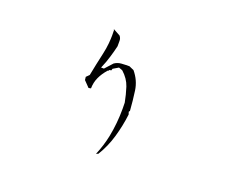

<svg xmlns="http://www.w3.org/2000/svg" viewBox="-105 -930 1210 994"><g transform="rotate(20 500.0 -433.5)"><path d="M550.8 -380.4Q550.8 -301.3 535.6 -225.1Q523.9 -168.5 501 -114.7L512.7 -119.6Q545.9 -173.3 564.2 -236.3Q582.5 -299.3 590.3 -363.8L585.9 -377.4L590.3 -383.8Q586.4 -439 578.9 -492.2Q571.3 -545.4 535.2 -588.4L508.8 -600.1Q485.8 -600.1 464.8 -598.6Q444.3 -597.2 426.8 -585.4L388.7 -543.5H373Q389.6 -581.5 398.9 -614.3Q408.7 -646.5 415.5 -676.3V-707Q415.5 -720.7 406.2 -731.9L367.2 -753.4H365.7L369.6 -750Q370.1 -736.8 370.1 -719.7Q370.1 -702.6 367.7 -674.8Q365.2 -647 357.9 -614.3Q343.3 -549.8 331.1 -487.3L314.9 -471.2L316.9 -454.1L348.1 -421.9L360.8 -424.3Q361.3 -457.5 374 -484.9Q386.7 -513.2 411.1 -540.5H415.5V-545.4L428.2 -548.3L430.7 -557.6L460.4 -575.2L481 -567.4Q516.6 -535.6 529.8 -495.6Q542.5 -456.1 550.3 -414.6Q550.8 -397.5 550.8 -380.4Z"/></g></svg>

Font: Bakudai
Style: Light
Weight: 300
Version: Version 1.48